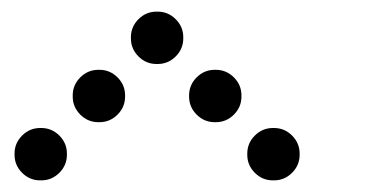

<svg xmlns="http://www.w3.org/2000/svg" viewBox="-20 -715 640 330"><path d="M249 -695Q231 -695 218 -682Q205 -669 205 -651V-649Q205 -631 218 -618Q231 -605 249 -605H251Q269 -605 282 -618Q295 -631 295 -649V-651Q295 -669 282 -682Q269 -695 251 -695ZM149 -595Q131 -595 118 -582Q105 -569 105 -551V-549Q105 -531 118 -518Q131 -505 149 -505H151Q169 -505 182 -518Q195 -531 195 -549V-551Q195 -569 182 -582Q169 -595 151 -595ZM349 -595Q331 -595 318 -582Q305 -569 305 -551V-549Q305 -531 318 -518Q331 -505 349 -505H351Q369 -505 382 -518Q395 -531 395 -549V-551Q395 -569 382 -582Q369 -595 351 -595ZM49 -495Q31 -495 18 -482Q5 -469 5 -451V-449Q5 -431 18 -418Q31 -405 49 -405H51Q69 -405 82 -418Q95 -431 95 -449V-451Q95 -469 82 -482Q69 -495 51 -495ZM449 -495Q431 -495 418 -482Q405 -469 405 -451V-449Q405 -431 418 -418Q431 -405 449 -405H451Q469 -405 482 -418Q495 -431 495 -449V-451Q495 -469 482 -482Q469 -495 451 -495Z"/></svg>

Font: Doto Black Rounded Black
Style: Regular
Weight: 900
Monospace: yes
Version: Version 1.000